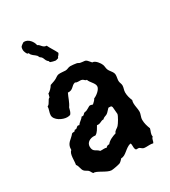

<svg xmlns="http://www.w3.org/2000/svg" viewBox="-206 -933 941 1060"><g transform="rotate(-30 264.5 -403.0)"><path d="M485 -70C481 -51 472 -44 475 -22C464 -16 467 2 459 11C445 7 430 9 416 9C401 9 396 8 385 -2C369 -17 353 13 353 -38C353 -42 353 -47 349 -51C315 -43 294 -4 265 -6C258 1 252 9 243 14C234 18 196 25 186 25C158 25 110 -17 91 -12C84 -18 82 -28 75 -35C67 -42 56 -45 49 -54C40 -67 41 -86 30 -99C35 -121 29 -170 49 -183V-187C49 -227 78 -234 98 -260C104 -264 111 -261 117 -264L120 -270C123 -271 126 -270 128 -270C135 -270 140 -282 149 -282C151 -282 154 -281 156 -280C165 -294 182 -301 191 -315C193 -314 195 -314 197 -314C209 -314 207 -328 225 -328C229 -328 251 -341 256 -344L261 -345C267 -345 272 -342 278 -341C286 -349 296 -356 301 -367C318 -373 349 -397 349 -417C349 -438 323 -455 317 -476H315C307 -476 302 -487 294 -489C281 -494 265 -487 253 -496C227 -491 226 -464 191 -467C179 -443 172 -415 156 -393C152 -379 150 -364 140 -354C134 -352 127 -351 120 -351C92 -351 46 -374 46 -406C46 -423 56 -439 56 -457C74 -464 74 -489 91 -496C91 -498 91 -498 91 -500C91 -506 96 -507 94 -515C109 -524 121 -536 130 -551C141 -556 154 -558 165 -564C175 -568 183 -577 194 -580C210 -583 226 -579 241 -579C254 -579 262 -587 275 -587C288 -587 301 -585 314 -583C320 -582 324 -578 330 -576C370 -568 360 -581 391 -544H393C410 -544 431 -516 436 -502C440 -492 439 -480 443 -470C450 -452 469 -440 469 -420C469 -407 465 -395 465 -383C465 -372 472 -362 472 -351C472 -337 465 -324 465 -310C465 -291 470 -272 478 -254C476 -248 475 -241 475 -235C475 -216 481 -198 481 -180C481 -162 471 -150 471 -131C471 -110 477 -90 485 -70ZM369 -229C369 -241 366 -252 366 -264C366 -278 363 -284 349 -283H343C334 -275 327 -264 317 -257C308 -251 295 -251 288 -241H286C268 -241 262 -227 240 -231C230 -215 222 -195 204 -186L196 -187C172 -188 146 -175 146 -148C146 -113 169 -118 185 -99C192 -98 200 -99 208 -99C213 -99 219 -99 223 -96C231 -103 234 -107 246 -106C261 -125 285 -134 307 -141C310 -156 328 -160 336 -170C344 -178 369 -219 369 -229ZM93 -794C93 -787 100 -769 105 -765C108 -764 111 -765 113 -763C117 -746 136 -739 147 -727C150 -723 151 -718 154 -714C157 -711 162 -709 164 -706C171 -697 172 -684 180 -676L185 -672C188 -669 187 -665 190 -662C194 -660 215 -654 220 -654C224 -654 229 -655 234 -657C243 -657 241 -668 247 -670C250 -676 255 -678 255 -685C244 -708 229 -728 219 -750C195 -750 193 -772 175 -779C171 -803 149 -831 123 -831C120 -831 118 -831 116 -830C100 -818 93 -819 93 -794Z"/></g></svg>

Font: Margarine
Style: Regular
Weight: 400
Designer: Astigmatic (AOETI)
Foundry: Astigmatic (AOETI)
Version: Version 1.000